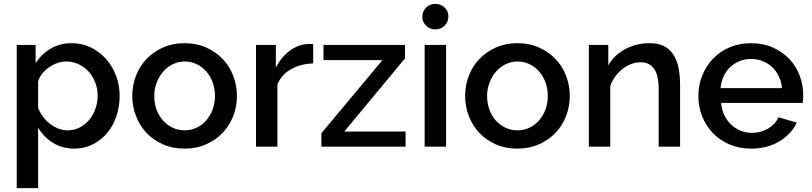

<svg xmlns="http://www.w3.org/2000/svg" viewBox="-20 -754 4173 987"><path d="M363 10Q300 10 252 -20Q204 -50 176 -98V213H66V-523H163V-429Q193 -476 240.5 -504Q288 -532 348 -532Q402 -532 447 -510Q492 -488 525 -451Q558 -414 576.5 -365Q595 -316 595 -262Q595 -205 578 -155.5Q561 -106 530 -69.5Q499 -33 456.5 -11.5Q414 10 363 10ZM327 -84Q362 -84 390.5 -99Q419 -114 439.5 -139Q460 -164 471 -196Q482 -228 482 -262Q482 -298 469.5 -330Q457 -362 435.5 -386Q414 -410 384 -424Q354 -438 319 -438Q298 -438 275 -430Q252 -422 232 -408Q212 -394 197 -375.5Q182 -357 176 -335V-198Q186 -174 202 -153Q218 -132 237.5 -117Q257 -102 280 -93Q303 -84 327 -84Z M929 10Q867 10 817.5 -12Q768 -34 733 -71Q698 -108 679 -157.5Q660 -207 660 -261Q660 -315 679 -364.5Q698 -414 733.5 -451Q769 -488 818.5 -510Q868 -532 929 -532Q990 -532 1039.5 -510Q1089 -488 1124.5 -451Q1160 -414 1179 -364.5Q1198 -315 1198 -261Q1198 -207 1179 -157.5Q1160 -108 1124.5 -71Q1089 -34 1039.5 -12Q990 10 929 10ZM773 -260Q773 -222 785 -190Q797 -158 818 -134.5Q839 -111 867.5 -97.5Q896 -84 929 -84Q962 -84 990.5 -97.5Q1019 -111 1040 -135Q1061 -159 1073 -191Q1085 -223 1085 -261Q1085 -298 1073 -330.5Q1061 -363 1040 -387Q1019 -411 990.5 -424.5Q962 -438 929 -438Q897 -438 868.5 -424Q840 -410 819 -386Q798 -362 785.5 -329.5Q773 -297 773 -260Z M1590 -428Q1526 -426 1476.5 -398.5Q1427 -371 1406 -320V0H1296V-523H1398V-406Q1425 -460 1468.5 -492.5Q1512 -525 1562 -528Q1572 -528 1578.5 -528Q1585 -528 1590 -527Z M1632 -69 1946 -445H1643V-523H2062V-454L1750 -78H2065V0H1632Z M2163 0V-523H2273V0ZM2285 -669Q2285 -641 2265.5 -622Q2246 -603 2218 -603Q2191 -603 2171 -621.5Q2151 -640 2151 -668Q2151 -696 2170.5 -715Q2190 -734 2218 -734Q2246 -734 2265.5 -715.5Q2285 -697 2285 -669Z M2640 10Q2578 10 2528.5 -12Q2479 -34 2444 -71Q2409 -108 2390 -157.5Q2371 -207 2371 -261Q2371 -315 2390 -364.5Q2409 -414 2444.5 -451Q2480 -488 2529.5 -510Q2579 -532 2640 -532Q2701 -532 2750.5 -510Q2800 -488 2835.5 -451Q2871 -414 2890 -364.5Q2909 -315 2909 -261Q2909 -207 2890 -157.5Q2871 -108 2835.5 -71Q2800 -34 2750.5 -12Q2701 10 2640 10ZM2484 -260Q2484 -222 2496 -190Q2508 -158 2529 -134.5Q2550 -111 2578.5 -97.5Q2607 -84 2640 -84Q2673 -84 2701.5 -97.5Q2730 -111 2751 -135Q2772 -159 2784 -191Q2796 -223 2796 -261Q2796 -298 2784 -330.5Q2772 -363 2751 -387Q2730 -411 2701.5 -424.5Q2673 -438 2640 -438Q2608 -438 2579.5 -424Q2551 -410 2530 -386Q2509 -362 2496.5 -329.5Q2484 -297 2484 -260Z M3476 0H3366V-293Q3366 -367 3342.5 -400.5Q3319 -434 3273 -434Q3249 -434 3225 -425Q3201 -416 3180 -399.5Q3159 -383 3142.5 -360.5Q3126 -338 3117 -311V0H3007V-523H3107V-418Q3137 -471 3194 -501.5Q3251 -532 3320 -532Q3367 -532 3397 -515Q3427 -498 3444.5 -468.5Q3462 -439 3469 -400.5Q3476 -362 3476 -319Z M3841 10Q3780 10 3730 -11.5Q3680 -33 3644.5 -70Q3609 -107 3589.5 -156Q3570 -205 3570 -260Q3570 -315 3589.5 -364.5Q3609 -414 3644.5 -451.5Q3680 -489 3730 -510.5Q3780 -532 3842 -532Q3903 -532 3952.5 -510Q4002 -488 4037 -451.5Q4072 -415 4090.5 -366.5Q4109 -318 4109 -265Q4109 -253 4108 -242.5Q4107 -232 4106 -225H3687Q3690 -190 3703.5 -162Q3717 -134 3738.5 -113.5Q3760 -93 3787.5 -82Q3815 -71 3845 -71Q3867 -71 3888.5 -76.5Q3910 -82 3928 -92.5Q3946 -103 3960 -118Q3974 -133 3982 -151L4076 -124Q4049 -65 3986.5 -27.5Q3924 10 3841 10ZM4000 -301Q3997 -334 3983.5 -362Q3970 -390 3949 -409.5Q3928 -429 3900 -440Q3872 -451 3841 -451Q3810 -451 3782.5 -440Q3755 -429 3734 -409.5Q3713 -390 3700 -362Q3687 -334 3684 -301Z"/></svg>

Font: IngvarSans
Style: Regular
Weight: 600
Version: Version 3.000